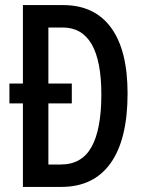

<svg xmlns="http://www.w3.org/2000/svg" viewBox="-20 -734 569 754"><path d="M228 -714Q351 -714 416 -625.5Q481 -537 481 -367Q481 -187 414.5 -93.5Q348 0 221 0H70V-328H17V-406H70V-714ZM226 -626H170V-406H262V-328H170V-88H219Q301 -88 339.5 -157Q378 -226 378 -363Q378 -626 226 -626Z"/></svg>

Font: Noto Sans Ethiopic ExtraCondensed Medium
Style: Regular
Weight: 500
Width: 2
Designer: Monotype Design Team
Foundry: Monotype Imaging Inc.
Version: Version 2.102; ttfautohint (v1.8.4.7-5d5b)